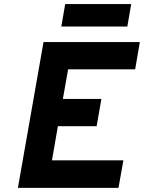

<svg xmlns="http://www.w3.org/2000/svg" viewBox="-20 -902 692 922"><path d="M66 0 189 -700H651.5L629 -569H307L282 -427H467L444 -296H258L229.5 -132H572.5L549 0ZM274.5 -774.5 293 -882.5H610L591.5 -774.5Z"/></svg>

Font: Overpass ExtraBold
Style: Italic
Weight: 800
Italic angle: -10°
Designer: Delve Withrington, Dave Bailey, Thomas Jockin
Foundry: Delve Fonts LLC
Version: Version 4.000